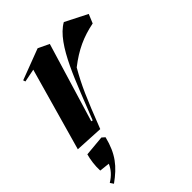

<svg xmlns="http://www.w3.org/2000/svg" viewBox="-217 -614 969 969"><g transform="rotate(-45 267.0 -130.0)"><path d="M164 4C228 -160 252 -216 300 -300C372 -356 434 -384 514 -400L534 -448L416 -508C312 -450 244 -242 168 -54L160 -56L288 -480L229 -508L63 -445L67 -433L137 -447L12 -4ZM6 230 18 248C90 196 130 148 154 52L138 38L28 48C20 76 14 116 16 152L71 158C59 186 39 210 6 230Z"/></g></svg>

Font: Mazius Display Extra Italic
Style: Bold
Weight: 700
Italic angle: -17°
Designer: Alberto Casagrande & Collletttivo
Foundry: Collletttivo
Version: Version 2.000;Glyphs 3.2 (3217)